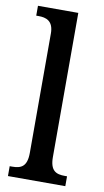

<svg xmlns="http://www.w3.org/2000/svg" viewBox="-87 -802 455 844"><g transform="rotate(10 140.5 -380.0)"><path d="M12 0H268V-44H258C219 -44 192 -55 192 -117V-760H12V-716H23C55 -716 89 -707 89 -650V-117C89 -55 62 -44 23 -44H12Z"/></g></svg>

Font: Noto Serif Condensed Medium
Style: Regular
Weight: 500
Width: 3
Designer: Monotype Design Team
Foundry: Monotype Imaging Inc.
Version: Version 2.015